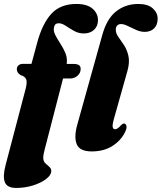

<svg xmlns="http://www.w3.org/2000/svg" viewBox="-42 -755 817 970"><path d="M43 -405.5Q43 -417.5 51.5 -425Q60 -432.5 75 -432.5H117L146 -539.5Q171.5 -635 217.2 -685Q263 -735 343.5 -735Q398.5 -735 425.8 -711Q453 -687 453 -653Q453 -623 433.2 -604.5Q413.5 -586 382 -586Q355 -586 332.2 -598.8Q309.5 -611.5 290.2 -624.5Q271 -637.5 254.5 -637.5Q234 -637.5 230.5 -615.5Q227 -597.5 237.8 -577Q248.5 -556.5 263.5 -533.8Q278.5 -511 288.8 -485.8Q299 -460.5 295 -432H329.5Q346.5 -432 356 -426.5Q365.5 -421 365.5 -406.5Q365.5 -386.5 349.8 -372.5Q334 -358.5 313 -358.5H276.5L184 -1Q176.5 26.5 176.5 42.5Q176.5 59.5 186.5 69.2Q196.5 79 206.8 87.5Q217 96 217 109Q217 129.5 191.2 149.2Q165.5 169 125 181.8Q84.5 194.5 39.5 194.5Q-6 194.5 -17.5 165.5Q-29 136.5 -13.5 78L87.5 -306Q96 -339 90.5 -353.8Q85 -368.5 62.5 -375.5Q43 -387 43 -405.5ZM656.5 -735Q705 -735 729.8 -712.8Q754.5 -690.5 754.5 -661Q754.5 -629.5 736.8 -611.8Q719 -594 689 -594Q668 -594 646 -603.8Q624 -613.5 604 -623.5Q584 -633.5 569 -633.5Q556.5 -633.5 549.5 -625.2Q542.5 -617 543 -604Q543 -586.5 556.2 -568.2Q569.5 -550 584.5 -527Q599.5 -504 606.8 -472.5Q614 -441 602 -397.5L536.5 -165Q525 -126.5 527.2 -114.2Q529.5 -102 539.5 -102Q552 -102 570.5 -123.5Q578.5 -131 584.5 -131Q593 -131 596.5 -119.5Q600 -108 589.5 -87Q569 -45 525.8 -17.5Q482.5 10 421.5 10Q360 10 345.5 -26.8Q331 -63.5 348.5 -125.5L475 -579Q497.5 -660.5 545 -697.8Q592.5 -735 656.5 -735Z"/></svg>

Font: Fraunces 144pt S050 Black
Style: Italic
Weight: 900
Italic angle: -16°
Version: Version 1.000; ttfautohint (v1.8.3)